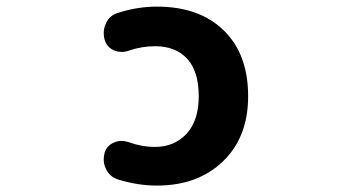

<svg xmlns="http://www.w3.org/2000/svg" viewBox="-20 -580 1040 592"><path d="M463.9 -7.8Q403.3 -7.8 341.8 -27.3Q317.4 -36.1 306.6 -59.6Q299.8 -73.2 299.8 -87.9Q299.8 -98.6 302.7 -109.4Q309.6 -131.8 332 -140.6Q342.8 -145.5 354.5 -145.5Q365.2 -145.5 377 -141.6Q417 -127 458 -127Q517.6 -127 555.7 -168Q592.8 -209 592.8 -283.2Q592.8 -359.4 557.6 -398.4Q521.5 -437.5 458 -437.5Q417 -437.5 377 -423.8Q366.2 -419.9 355.5 -419.9Q342.8 -419.9 331.1 -424.8Q309.6 -434.6 302.7 -457Q299.8 -467.8 299.8 -477.5Q299.8 -493.2 306.6 -507.8Q317.4 -532.2 342.8 -540Q403.3 -559.6 463.9 -559.6Q594.7 -559.6 669.9 -486.3Q745.1 -413.1 745.1 -283.2Q745.1 -157.2 667.5 -82.5Q589.8 -7.8 463.9 -7.8Z"/></svg>

Font: Rounded-X Mgen+ 1m bold
Style: Bold
Weight: 700
Designer: [Source Han Sans]
Ryoko NISHIZUKA  (kana & ideographs); Paul D. Hunt (Latin, Greek & Cyrillic); Wenlong ZHANG  (bopomofo
Version: Version 1.059.20150602